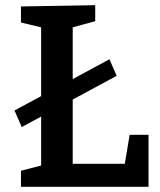

<svg xmlns="http://www.w3.org/2000/svg" viewBox="-20 -722 617 742"><path d="M36 -295 403 -493 431 -429 64 -231ZM481 -201H554V0H61V-62L153 -86L139 -62V-637L153 -613L61 -635V-697L348 -702V-640L248 -613L261 -637V-69L242 -89H477L459 -69Z"/></svg>

Font: Bitter Thin SemiBold
Style: Regular
Weight: 600
Version: Version 2.002